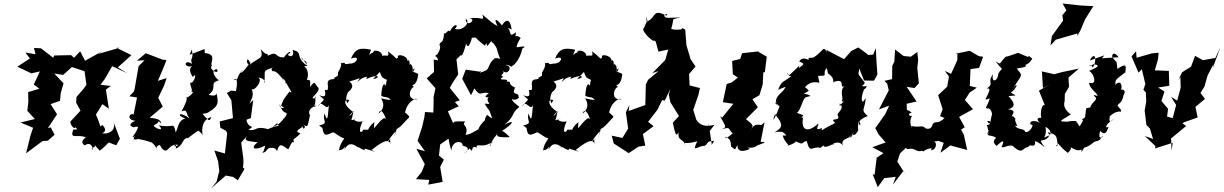

<svg xmlns="http://www.w3.org/2000/svg" viewBox="-20 -838 6993 1097"><path d="M537 9C552 19 540 32 565 11C619 -36 583 -27 644 -8L665 -45L629 -140C646 -85 588 -69 563 -77C600 -89 567 -126 562 -124C551 -102 556 -123 528 -183L565 -243L602 -217L585 -326L613 -347L554 -354L577 -384L621 -460L706 -420L653 -453L731 -523L646 -565H663L541 -530L565 -546L466 -491L438 -545L403 -508L386 -523L290 -521L284 -508L214 -562L174 -564L183 -528L125 -538L151 -504L79 -457L159 -419L208 -430L173 -355L205 -331L141 -312L142 -256L136 -205L179 -158L97 -138L169 -108L154 -63L129 38C161 15 191 -9 223 -32L253 -34L292 -68L270 -110L254 -107L306 -185L269 -243L323 -262L326 -294V-302L343 -362L290 -418L341 -410L391 -455L463 -431L474 -353L456 -329L417 -284L415 -251L440 -206L382 -143C383 -115 414 -93 408 -115C413 -99 442 -100 398 -97C378 -37 419 -75 471 -53C422 -20 477 -3 463 -7C503 -33 511 9 509 18C489 0 543 11 514 -19Z M905 10C945 50 936 -21 1001 -10C952 18 995 -37 984 11C1029 -8 1019 -43 1050 -50C1051 -40 1075 -72 1127 -99C1085 -101 1131 -89 1142 -58C1133 -68 1122 -154 1188 -169C1178 -151 1180 -135 1137 -188C1155 -186 1193 -208 1150 -184C1223 -227 1233 -238 1217 -305C1213 -281 1172 -297 1172 -297C1227 -336 1170 -363 1231 -379C1207 -395 1181 -438 1219 -443C1233 -423 1207 -419 1187 -447C1183 -468 1199 -460 1188 -467C1186 -492 1216 -528 1150 -535L1149 -558L1063 -525L1076 -555C1089 -491 1063 -515 1077 -473C1030 -506 1019 -437 1102 -465C1063 -462 1054 -439 1082 -398C1104 -427 1096 -383 1076 -365C1048 -376 1095 -312 1067 -309C1107 -330 1058 -275 1038 -279C1049 -284 1057 -276 1017 -201C1054 -218 1039 -189 1064 -160C1004 -207 986 -177 1038 -162C996 -146 1001 -116 984 -81C970 -148 973 -103 887 -122C929 -79 855 -109 859 -122C920 -151 857 -171 902 -131C897 -152 888 -160 835 -165L910 -229L884 -279L918 -350L932 -392L882 -376C898 -416 917 -453 931 -495L910 -497C877 -509 845 -522 813 -534L762 -491L806 -494L772 -460L750 -335L746 -316L719 -288L763 -281L743 -183C723 -198 698 -153 754 -148C695 -123 744 -108 748 -111C748 -115 779 -118 765 -102C754 -69 718 -41 751 -60C727 -32 774 -41 769 -47C769 -39 781 -47 843 -25C847 -28 879 5 878 25C866 -9 888 -6 893 -10Z M1513 10C1513 10 1556 -5 1562 27C1577 -22 1587 -13 1626 15C1631 18 1651 -57 1664 -13C1650 -55 1654 -31 1697 -76C1647 -90 1715 -108 1712 -120C1702 -90 1739 -106 1711 -129C1738 -108 1737 -110 1750 -175C1763 -171 1714 -206 1789 -237C1757 -208 1793 -244 1779 -289L1786 -278C1732 -266 1808 -307 1800 -335C1769 -370 1784 -377 1750 -341C1758 -386 1747 -382 1733 -381C1747 -414 1736 -448 1719 -457C1727 -471 1761 -438 1701 -511C1709 -481 1738 -501 1732 -464C1663 -515 1715 -540 1652 -552C1671 -494 1599 -523 1638 -535C1641 -556 1610 -522 1602 -510C1544 -510 1573 -550 1510 -520C1508 -544 1508 -510 1470 -557C1487 -498 1462 -514 1408 -469C1412 -482 1393 -510 1392 -494C1382 -473 1418 -458 1409 -485C1362 -399 1326 -416 1381 -448C1325 -413 1350 -375 1316 -383C1334 -399 1339 -368 1328 -318C1280 -323 1305 -318 1276 -307L1302 -265L1311 -163L1235 -144L1239 -108L1271 -91L1278 -78L1265 39L1205 22L1226 83L1233 139L1217 201L1185 239L1270 165L1312 173L1339 192L1377 127L1368 119L1371 92L1370 64L1358 -23L1408 -80C1362 -32 1385 -33 1452 -25C1409 8 1431 26 1495 -6C1487 43 1464 40 1495 30ZM1496 -104C1437 -117 1448 -88 1399 -96C1447 -128 1397 -96 1388 -154L1413 -163L1427 -267L1405 -245C1419 -278 1433 -292 1417 -332C1429 -309 1486 -380 1456 -394C1462 -399 1506 -379 1490 -364C1500 -440 1470 -429 1549 -455C1509 -446 1553 -420 1535 -432C1548 -429 1554 -441 1604 -376C1579 -395 1605 -395 1614 -365C1599 -353 1618 -376 1611 -372C1636 -324 1660 -297 1634 -315C1593 -261 1605 -278 1586 -235L1606 -220C1605 -224 1574 -213 1578 -243C1601 -168 1626 -212 1615 -177C1573 -124 1567 -124 1535 -112C1579 -139 1552 -142 1573 -120C1488 -104 1480 -69 1523 -97Z M1831 -269 1796 -229C1818 -276 1843 -200 1859 -237C1852 -164 1852 -136 1834 -189C1819 -143 1864 -136 1803 -121C1857 -79 1838 -102 1821 -118C1827 -48 1848 -69 1883 -82C1897 -79 1919 -55 1947 -47C1905 12 1928 23 1908 19C1951 29 1959 -29 1948 17C1967 -19 1989 -25 2026 5C2017 -9 2069 35 2065 11C2125 29 2137 36 2103 19C2192 -54 2210 -36 2212 -4C2202 -71 2224 -49 2194 -29C2243 -98 2256 -102 2229 -53C2243 -85 2241 -78 2246 -101C2278 -114 2321 -182 2319 -163C2308 -183 2338 -155 2294 -196C2302 -226 2313 -253 2352 -274L2368 -271C2297 -262 2323 -339 2345 -341C2318 -364 2360 -330 2369 -412C2374 -424 2308 -425 2350 -447C2323 -392 2354 -461 2322 -473C2314 -431 2331 -507 2307 -491C2312 -519 2243 -536 2254 -509C2238 -498 2256 -501 2196 -545C2213 -491 2158 -550 2157 -495C2189 -543 2111 -562 2113 -539C2084 -530 2082 -499 2100 -554C2037 -567 2010 -561 1985 -503C2044 -526 2018 -471 1978 -475C1931 -463 1966 -487 1933 -477C1902 -484 1954 -493 1911 -424C1911 -399 1913 -408 1889 -393C1901 -375 1841 -403 1854 -347C1851 -321 1860 -326 1836 -323C1835 -312 1854 -273 1804 -294ZM2191 -269 2158 -276C2156 -272 2194 -234 2143 -188C2153 -228 2180 -188 2191 -136C2183 -185 2165 -162 2113 -100C2127 -114 2112 -80 2119 -141C2061 -92 2109 -97 2055 -97C2050 -77 2018 -71 2052 -146C2032 -134 1979 -154 2019 -162C1970 -143 1992 -144 2000 -206C1987 -174 1958 -162 1996 -200C1930 -246 1953 -278 1975 -266L1966 -248C1946 -271 1969 -319 1974 -316C1946 -297 2025 -339 1976 -372C2027 -386 2052 -404 2021 -371C2038 -375 2033 -397 2100 -403C2111 -413 2100 -460 2072 -386C2142 -420 2160 -394 2111 -386C2168 -441 2140 -434 2164 -396C2205 -369 2187 -400 2185 -347C2177 -364 2163 -365 2158 -292C2176 -277 2197 -290 2212 -267Z M2664 10C2688 48 2666 -15 2703 6C2702 -27 2734 17 2800 -32C2751 11 2815 -14 2778 -4C2774 -5 2794 -40 2824 -77C2806 -50 2856 -54 2892 -54C2892 -58 2844 -102 2845 -88C2914 -131 2927 -160 2862 -125C2925 -176 2900 -191 2946 -226C2955 -225 2898 -261 2907 -272C2928 -259 2955 -285 2942 -286C2947 -315 2898 -286 2923 -337C2870 -363 2914 -372 2875 -372C2894 -395 2809 -371 2856 -400C2825 -410 2870 -412 2853 -438C2872 -397 2921 -461 2868 -466C2887 -475 2927 -435 2902 -460C2913 -460 2949 -492 2965 -561C2992 -577 2973 -574 2914 -565C2948 -554 2914 -564 2955 -621C2922 -651 2923 -605 2928 -654C2880 -616 2908 -664 2874 -685C2887 -670 2864 -691 2903 -669C2898 -722 2875 -738 2848 -693C2810 -741 2801 -728 2823 -689C2790 -707 2797 -704 2736 -755C2750 -710 2734 -745 2661 -733C2711 -729 2640 -675 2641 -730C2670 -714 2628 -658 2579 -673C2607 -700 2572 -708 2550 -657C2545 -679 2525 -636 2517 -649C2515 -605 2503 -597 2502 -598C2473 -576 2515 -584 2479 -528C2450 -510 2483 -523 2482 -493L2458 -498L2460 -427L2418 -390L2468 -334L2453 -263L2458 -282L2456 -195L2408 -198L2405 -170L2393 -117L2366 -33L2408 26L2359 12L2407 100L2389 145L2356 186H2362L2433 190L2427 217L2509 201L2495 116L2516 74L2488 51L2495 -13L2542 -45C2545 -45 2543 -27 2559 23C2562 -39 2626 -36 2623 -6C2623 -6 2685 5 2631 40ZM2777 -204C2797 -152 2797 -155 2763 -182C2739 -149 2757 -129 2762 -162C2697 -104 2709 -75 2733 -110C2657 -69 2674 -74 2640 -67C2662 -126 2611 -119 2639 -144C2576 -146 2575 -144 2569 -134L2539 -202L2601 -231L2579 -255L2607 -265L2550 -336L2565 -363L2598 -413L2588 -499L2614 -524C2619 -503 2643 -581 2643 -591C2655 -541 2677 -621 2676 -622C2712 -624 2679 -632 2750 -577C2783 -624 2746 -614 2764 -575C2803 -625 2781 -591 2797 -594C2832 -548 2811 -563 2838 -502C2792 -514 2807 -495 2792 -492C2759 -447 2784 -440 2722 -423C2725 -445 2733 -419 2726 -428L2641 -440L2621 -388L2671 -294L2691 -333C2725 -280 2727 -317 2773 -306C2722 -267 2795 -288 2776 -286C2742 -262 2807 -234 2752 -247C2776 -199 2753 -250 2749 -243Z M2997 -269 2962 -229C2984 -276 3009 -200 3025 -237C3018 -164 3018 -136 3000 -189C2985 -143 3030 -136 2969 -121C3023 -79 3004 -102 2987 -118C2993 -48 3014 -69 3049 -82C3063 -79 3085 -55 3113 -47C3071 12 3094 23 3074 19C3117 29 3125 -29 3114 17C3133 -19 3155 -25 3192 5C3183 -9 3235 35 3231 11C3291 29 3303 36 3269 19C3358 -54 3376 -36 3378 -4C3368 -71 3390 -49 3360 -29C3409 -98 3422 -102 3395 -53C3409 -85 3407 -78 3412 -101C3444 -114 3487 -182 3485 -163C3474 -183 3504 -155 3460 -196C3468 -226 3479 -253 3518 -274L3534 -271C3463 -262 3489 -339 3511 -341C3484 -364 3526 -330 3535 -412C3540 -424 3474 -425 3516 -447C3489 -392 3520 -461 3488 -473C3480 -431 3497 -507 3473 -491C3478 -519 3409 -536 3420 -509C3404 -498 3422 -501 3362 -545C3379 -491 3324 -550 3323 -495C3355 -543 3277 -562 3279 -539C3250 -530 3248 -499 3266 -554C3203 -567 3176 -561 3151 -503C3210 -526 3184 -471 3144 -475C3097 -463 3132 -487 3099 -477C3068 -484 3120 -493 3077 -424C3077 -399 3079 -408 3055 -393C3067 -375 3007 -403 3020 -347C3017 -321 3026 -326 3002 -323C3001 -312 3020 -273 2970 -294ZM3357 -269 3324 -276C3322 -272 3360 -234 3309 -188C3319 -228 3346 -188 3357 -136C3349 -185 3331 -162 3279 -100C3293 -114 3278 -80 3285 -141C3227 -92 3275 -97 3221 -97C3216 -77 3184 -71 3218 -146C3198 -134 3145 -154 3185 -162C3136 -143 3158 -144 3166 -206C3153 -174 3124 -162 3162 -200C3096 -246 3119 -278 3141 -266L3132 -248C3112 -271 3135 -319 3140 -316C3112 -297 3191 -339 3142 -372C3193 -386 3218 -404 3187 -371C3204 -375 3199 -397 3266 -403C3277 -413 3266 -460 3238 -386C3308 -420 3326 -394 3277 -386C3334 -441 3306 -434 3330 -396C3371 -369 3353 -400 3351 -347C3343 -364 3329 -365 3324 -292C3342 -277 3363 -290 3378 -267Z M3672 -744 3679 -722 3657 -674C3647 -675 3666 -635 3715 -602C3721 -675 3686 -601 3746 -594C3723 -598 3762 -638 3721 -621L3742 -543L3798 -555L3781 -495L3707 -420L3743 -432L3683 -382L3670 -356L3667 -238L3572 -204L3576 -238L3556 -196L3569 -103L3536 -50L3475 -63L3487 -18L3572 37L3628 0L3667 -6L3653 -72L3656 -74L3714 -117L3683 -142L3737 -212L3763 -266L3778 -263L3811 -331L3801 -298L3810 -254L3862 -171L3864 -180L3824 -137C3840 -60 3844 -60 3858 -82C3848 -28 3890 -50 3895 -3C3893 -42 3874 -5 3964 -31C3929 41 3968 -6 4007 -5C4027 -18 4014 -32 4060 -33L4047 -11L4029 -131L4025 -76L4062 -125C4041 -121 3989 -104 3958 -155L3941 -210C3951 -239 3961 -268 3971 -298L3979 -335L3920 -350L3917 -415L3954 -458L3925 -501L3922 -513L3902 -579L3895 -669L3871 -681C3899 -667 3831 -665 3815 -673C3837 -744 3807 -723 3870 -738C3785 -738 3788 -730 3774 -748C3791 -767 3799 -752 3786 -749C3707 -791 3731 -738 3675 -714Z M4250 5C4304 13 4315 -22 4293 4C4295 -10 4363 -21 4345 -27H4326L4348 -139L4298 -96L4338 -122C4278 -136 4287 -109 4257 -83C4294 -120 4283 -125 4242 -157L4310 -225C4300 -240 4289 -256 4279 -271L4319 -294L4338 -357L4341 -424L4350 -426L4361 -514L4308 -545H4320L4220 -534L4209 -501L4163 -490L4167 -414L4196 -395L4161 -367L4132 -358L4110 -254L4170 -245L4106 -166L4094 -174C4124 -115 4142 -110 4091 -96C4157 -113 4133 -112 4166 -75C4108 -30 4138 -53 4115 -61C4141 -44 4155 -53 4157 -1C4193 30 4174 9 4195 -8C4190 10 4201 41 4265 13Z M4993 -414C4989 -463 4986 -513 4984 -563L4969 -526L4940 -524L4933 -531L4884 -567L4843 -546L4803 -500L4703 -552C4700 -520 4705 -565 4683 -557C4621 -493 4621 -511 4600 -507C4607 -478 4574 -527 4546 -487C4602 -466 4539 -462 4543 -439C4545 -472 4565 -476 4487 -406C4471 -446 4478 -390 4505 -406C4453 -364 4448 -381 4426 -325C4480 -347 4474 -348 4453 -318C4424 -291 4398 -268 4425 -234L4408 -250C4406 -266 4460 -192 4439 -242C4403 -147 4388 -132 4408 -186C4457 -125 4453 -111 4406 -82C4446 -93 4488 -72 4443 -91C4489 -55 4468 -65 4452 -64C4462 -20 4505 -1 4476 -5C4504 -10 4544 -33 4520 -34C4580 -5 4553 -23 4589 -33C4609 46 4616 -7 4675 7C4625 9 4700 13 4686 -31C4669 37 4746 -28 4743 -11C4719 -9 4775 -43 4795 -6C4782 -57 4839 -34 4857 -84C4847 -30 4803 -61 4866 -69C4900 -109 4871 -82 4888 -150C4859 -131 4903 -160 4894 -121C4869 -145 4922 -170 4938 -175C4896 -212 4919 -204 4927 -277L4911 -257C4916 -256 4887 -252 4918 -331C4905 -353 4912 -304 4933 -346C4873 -340 4934 -355 4917 -371C4875 -429 4885 -401 4889 -447L4917 -378L4973 -377L4986 -398ZM4712 -414C4705 -428 4740 -395 4737 -391C4743 -384 4739 -354 4744 -370C4817 -395 4770 -328 4805 -346C4772 -317 4805 -272 4788 -260L4823 -252C4783 -279 4777 -196 4778 -248C4812 -213 4753 -193 4768 -175C4782 -142 4715 -170 4751 -136C4731 -121 4716 -122 4662 -84C4685 -75 4669 -100 4678 -107C4630 -88 4656 -113 4656 -133C4598 -78 4551 -88 4570 -174C4556 -140 4579 -181 4547 -163C4598 -184 4542 -184 4533 -195C4553 -200 4568 -281 4584 -282L4612 -290C4563 -318 4549 -283 4600 -319C4617 -298 4570 -369 4566 -326C4578 -331 4595 -381 4662 -365C4647 -429 4659 -397 4660 -405C4719 -403 4672 -417 4704 -449Z M5342 -33 5372 -22 5353 35 5410 -7 5506 19 5487 -68 5471 -97 5492 -111 5460 -170 5539 -214 5493 -267 5520 -309 5561 -337 5521 -347 5525 -443 5574 -450 5597 -514 5573 -517 5520 -548 5441 -531 5450 -538V-495L5414 -416L5378 -433L5402 -401L5392 -343L5340 -294L5366 -214L5351 -174L5377 -164C5336 -124 5328 -151 5309 -130C5298 -75 5243 -124 5282 -92C5242 -134 5253 -105 5186 -118C5207 -85 5163 -127 5191 -177C5175 -170 5162 -191 5189 -193C5150 -230 5165 -182 5160 -245L5217 -258L5160 -342L5205 -335L5230 -362L5221 -450L5226 -494L5221 -541L5184 -514L5143 -518L5094 -555L5090 -486L5078 -462L5077 -386L5033 -376L5049 -360L5058 -322L5002 -213L5060 -234L5038 -186L4981 -106L5000 -70L5040 -24L4964 3L5028 37L4989 63L4977 161L4966 157L4995 231L5032 180L5098 172L5082 217L5142 138L5151 155L5107 85L5122 39L5170 -7C5193 -11 5150 -35 5158 11C5178 20 5177 1 5217 22C5244 33 5243 16 5256 28C5258 19 5323 -5 5297 21C5339 19 5335 -45 5301 -27Z M5635 -276C5622 -224 5593 -216 5637 -219C5595 -223 5644 -232 5648 -185C5634 -134 5643 -121 5620 -143C5640 -160 5648 -121 5618 -124C5644 -58 5604 -49 5634 -104C5610 -43 5634 -77 5672 -50C5629 -17 5705 10 5674 -4C5720 -49 5718 -29 5702 1C5719 13 5742 -21 5782 2C5793 -11 5761 -11 5771 1C5828 48 5820 4 5855 2C5865 -23 5900 19 5894 -38C5864 -34 5889 -48 5950 4C5898 -65 5948 -11 5976 -65C5917 -41 5967 -48 5953 -113C6001 -91 5979 -45 5968 -83C5999 -69 6022 -79 6022 -6C5997 9 6040 -31 6021 -12C6016 -39 6031 -1 6082 36C6066 48 6121 7 6088 -3C6164 49 6158 -7 6160 31C6186 -19 6168 26 6233 -28C6269 -37 6267 -41 6272 -55C6306 -74 6244 -18 6266 -90C6291 -64 6302 -77 6314 -114C6285 -97 6303 -139 6349 -160C6323 -143 6315 -133 6321 -174C6379 -225 6396 -180 6381 -216C6342 -254 6387 -225 6399 -293C6421 -327 6385 -331 6378 -323C6398 -326 6388 -394 6353 -353C6355 -382 6343 -375 6410 -425C6412 -456 6422 -484 6364 -444C6357 -506 6366 -468 6335 -512C6332 -534 6350 -542 6371 -511L6276 -505L6290 -522L6206 -492C6240 -555 6248 -486 6224 -453C6199 -485 6198 -445 6226 -471C6260 -467 6269 -460 6202 -433C6229 -422 6254 -347 6202 -366C6206 -328 6245 -313 6252 -289C6252 -289 6216 -303 6235 -286C6264 -266 6199 -253 6208 -201C6226 -203 6232 -235 6186 -219C6175 -150 6189 -178 6160 -153C6174 -156 6170 -148 6135 -95C6174 -128 6173 -69 6132 -141C6089 -71 6131 -132 6131 -146C6072 -152 6037 -124 6075 -143C6027 -144 6030 -142 6098 -184C6076 -200 6051 -228 6063 -260L6064 -301L6088 -342L6085 -395L6144 -446L6052 -427L6003 -414L5933 -430L5939 -335L5981 -357L5916 -320L5950 -236C5928 -252 5920 -166 5934 -157C5946 -171 5875 -171 5929 -131C5902 -154 5853 -150 5870 -125C5895 -136 5864 -74 5837 -85C5833 -109 5785 -90 5775 -131C5748 -133 5783 -115 5792 -119C5761 -185 5803 -138 5768 -174C5743 -167 5805 -210 5739 -213C5789 -228 5774 -254 5742 -289C5787 -295 5796 -285 5755 -309C5788 -328 5803 -382 5767 -331C5819 -416 5828 -400 5789 -446C5847 -458 5857 -452 5818 -491C5825 -451 5859 -469 5878 -503C5846 -532 5856 -515 5862 -497L5857 -511L5797 -536L5729 -513C5724 -497 5763 -523 5726 -514C5686 -474 5703 -465 5668 -488C5720 -419 5707 -464 5683 -415C5684 -379 5643 -356 5653 -414C5617 -361 5665 -366 5617 -331C5663 -345 5593 -257 5617 -270ZM6073 -779 6050 -751 6054 -720 5990 -632 5982 -578 6012 -611 6136 -647 6134 -632 6152 -662 6179 -726 6227 -803 6201 -804 6151 -807 6051 -818Z M6648 -172 6654 -216 6616 -261 6633 -315 6597 -338 6661 -348 6658 -433 6578 -436 6596 -498 6600 -537 6561 -533 6474 -508 6471 -545 6445 -516 6485 -423 6504 -442 6524 -358 6513 -325 6527 -309 6529 -258 6520 -206 6530 -124 6550 -104 6568 -44 6521 -61 6582 -3 6579 10 6680 -22 6674 24 6671 -47 6757 -118 6737 -133 6744 -139 6823 -167 6810 -227 6865 -273 6839 -307 6862 -344 6880 -408 6912 -469 6909 -450 6953 -568 6924 -507 6853 -494 6808 -519 6785 -457 6734 -425 6711 -377 6724 -398 6726 -338 6706 -263 6671 -285 6700 -238 6680 -163Z"/></svg>

Font: Asimov Aggro
Style: It
Weight: 500
Designer: Google
Version: Version 2.000980; 2014